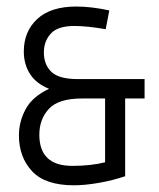

<svg xmlns="http://www.w3.org/2000/svg" viewBox="-20 -549 478 579"><path d="M416 -252H357.4V-17.6Q320.3 -4.9 278.3 2.4Q236.3 9.8 203.1 9.8Q116.2 9.8 76.7 -32.7Q37.1 -75.2 37.1 -140.6Q37.1 -182.6 57.6 -220.2Q78.1 -257.8 127.9 -281.2Q88.9 -296.9 70.3 -326.2Q51.8 -355.5 51.8 -393.6Q51.8 -454.1 92.3 -491.7Q132.8 -529.3 210 -529.3Q254.9 -529.3 309.6 -517.6L298.8 -460.9Q242.2 -470.7 204.1 -470.7Q154.3 -470.7 133.3 -447.8Q112.3 -424.8 112.3 -390.6Q112.3 -354.5 134.8 -332.5Q157.2 -310.5 214.8 -310.5H416ZM296.9 -252H227.5Q156.2 -252 127.4 -220.7Q98.6 -189.5 98.6 -142.6Q98.6 -48.8 198.2 -48.8Q253.9 -48.8 296.9 -59.6Z"/></svg>

Font: Sudo Light
Style: Regular
Weight: 300
Monospace: yes
Designer: Jens Kutilek
Foundry: Jens Kutilek
Version: Version 0.040